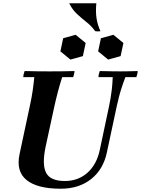

<svg xmlns="http://www.w3.org/2000/svg" viewBox="-20 -1135 859 1170"><path d="M350 15Q208 15 142.5 -37.5Q77 -90 99 -195L162 -490Q173 -540 179 -582Q185 -624 189 -665H122Q122 -673 124.5 -684Q127 -695 130 -702Q164 -701 205.5 -700.5Q247 -700 281 -700Q316 -700 357.5 -700.5Q399 -701 434 -702Q434 -695 431.5 -684Q429 -673 426 -665H359Q345 -622 333.5 -578.5Q322 -535 312 -490L258 -241Q235 -132 261 -82Q287 -32 375 -32Q456 -32 512.5 -82Q569 -132 588 -221L645 -490Q650 -515 654 -538Q658 -561 661.5 -591Q665 -621 667 -665H580Q580 -673 582.5 -684Q585 -695 588 -702Q629 -701 662 -700.5Q695 -700 714 -700Q731 -700 757.5 -700.5Q784 -701 819 -702Q819 -695 816.5 -684Q814 -673 811 -665H744Q729 -625 719.5 -595Q710 -565 704 -540.5Q698 -516 692 -490L631 -205Q609 -102 535 -43.5Q461 15 350 15ZM441 -923 502 -873 485 -793 409 -772 348 -822 365 -902ZM671 -923 732 -873 715 -793 639 -772 578 -822 595 -902ZM402 -1115H567Q562 -1062 568.5 -1022Q575 -982 592 -945Q576 -942 560 -945Q538 -976 508 -999.5Q478 -1023 449 -1050Q420 -1077 402 -1115Z"/></svg>

Font: Poltawski Nowy
Style: Bold Italic
Weight: 700
Italic angle: -12°
Designer: Adam Pótawski, Mateusz Machalski, Borys Kosmynka, Ania Wieluska
Foundry: Capitalics.wtf
Version: Version 1.001;gftools[0.9.25]